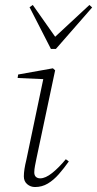

<svg xmlns="http://www.w3.org/2000/svg" viewBox="-20 -741 391 773"><path d="M76 -31Q76 -44 78.5 -60.5Q81 -77 86 -97L156 -431L164 -422L51 -427L53 -441L193 -466L202 -458L127 -104Q124 -89 121 -74Q118 -59 118 -47Q118 -35 124.5 -29Q131 -23 142 -23Q163 -23 190 -44.5Q217 -66 245 -100L257 -91Q238 -64 217 -40Q196 -16 172.5 -2Q149 12 121 12Q103 12 89.5 0.5Q76 -11 76 -31ZM112 -721 212 -579H187L340 -721L351 -711L205 -544H185L99 -712Z"/></svg>

Font: Source Serif 4 48pt Light
Style: Italic
Weight: 300
Italic angle: -12°
Designer: Frank Grießhammer
Foundry: Adobe Systems Incorporated
Version: Version 4.004;hotconv 1.0.116;makeotfexe 2.5.65601